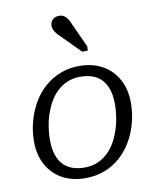

<svg xmlns="http://www.w3.org/2000/svg" viewBox="-90 -881 780 962"><g transform="rotate(-10 300.0 -400.0)"><path d="M448 -178Q458 -202 464 -227Q470 -252 473 -278.5Q476 -305 476 -329Q476 -382 459.5 -418.5Q443 -455 410.5 -474Q378 -493 328 -493Q295 -493 267.5 -482.5Q240 -472 218 -453.5Q196 -435 179.5 -410Q163 -385 152 -356Q142 -333 136 -307.5Q130 -282 127 -256Q124 -230 124 -205Q124 -153 140.5 -116Q157 -79 190 -60Q223 -41 272 -41Q305 -41 332.5 -51.5Q360 -62 382 -80.5Q404 -99 420.5 -124Q437 -149 448 -178ZM44 -212Q44 -264 57 -313Q70 -362 94 -404.5Q118 -447 153.5 -479Q189 -511 234 -529Q279 -547 332 -547Q400 -547 450 -519Q500 -491 528 -440Q556 -389 556 -321Q556 -269 543 -220Q530 -171 506 -129Q482 -87 446.5 -55Q411 -23 366 -5.5Q321 12 268 12Q200 12 150 -15.5Q100 -43 72 -94Q44 -145 44 -212ZM337 -752Q329 -772 321 -785Q313 -798 302.5 -805Q292 -812 276 -812Q256 -812 243.5 -799.5Q231 -787 231 -769Q231 -759 235.5 -749Q240 -739 247 -730Q254 -721 264 -712L360 -615H388L390 -636Z"/></g></svg>

Font: Roboto Serif 20pt Light
Style: Italic
Weight: 300
Italic angle: -10°
Version: Version 1.007